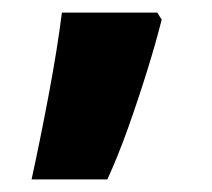

<svg xmlns="http://www.w3.org/2000/svg" viewBox="-20 -150 336 304"><path d="M236 -119Q227 -83 213 -38Q199 7 183 52Q167 97 150 134H30Q44 70 57.5 -2Q71 -74 78 -130H229Z"/></svg>

Font: Noto Sans Myanmar ExtraBold
Style: Regular
Weight: 800
Designer: Monotype Design Team
Foundry: Monotype Imaging Inc.
Version: Version 2.107; ttfautohint (v1.8.4.7-5d5b)